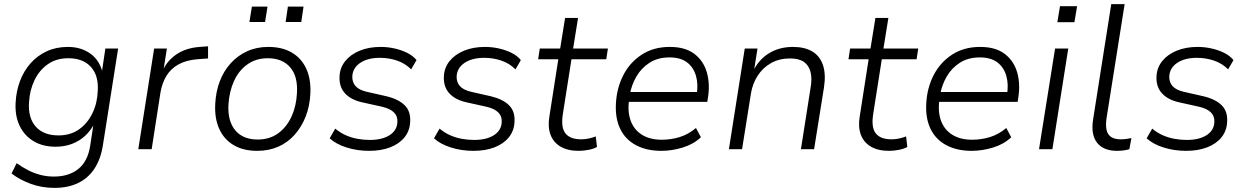

<svg xmlns="http://www.w3.org/2000/svg" viewBox="-20 -725 6060 933"><path d="M245 188Q182 188 128.5 168Q75 148 36 118L61 68Q89 88 117.5 102.5Q146 117 177 125Q208 133 242 133Q314 133 360 96.5Q406 60 418 -15L435 -127L439 -126Q421 -90 393 -64.5Q365 -39 329 -25.5Q293 -12 250 -12Q188 -12 143 -39Q98 -66 75 -114.5Q52 -163 56 -228Q59 -283 77.5 -332Q96 -381 129 -418Q162 -455 207.5 -476Q253 -497 310 -497Q372 -497 417 -466Q462 -435 478 -375H475L492 -489H554L480 -19Q469 50 438 96Q407 142 358.5 165Q310 188 245 188ZM264 -67Q322 -67 363.5 -96Q405 -125 429 -174.5Q453 -224 455 -283Q460 -357 422 -399.5Q384 -442 312 -442Q254 -442 212.5 -413Q171 -384 147.5 -335Q124 -286 121 -227Q116 -152 154 -109.5Q192 -67 264 -67Z M652 0 729 -489H791L773 -376H768Q789 -427 835.5 -459.5Q882 -492 950 -497L991 -500V-441L937 -437Q882 -432 845.5 -411Q809 -390 788.5 -356Q768 -322 760 -277L717 0Z M1230 8Q1162 8 1115 -20Q1068 -48 1045 -99.5Q1022 -151 1026 -221Q1029 -280 1048 -330Q1067 -380 1101 -417.5Q1135 -455 1181 -476Q1227 -497 1284 -497Q1352 -497 1399 -469Q1446 -441 1469 -389.5Q1492 -338 1488 -268Q1485 -209 1465.5 -159Q1446 -109 1412.5 -71Q1379 -33 1333 -12.5Q1287 8 1230 8ZM1232 -47Q1290 -47 1331.5 -77Q1373 -107 1396.5 -158.5Q1420 -210 1423 -273Q1428 -354 1390 -398Q1352 -442 1281 -442Q1224 -442 1182 -412Q1140 -382 1117 -331Q1094 -280 1090 -216Q1086 -136 1123.5 -91.5Q1161 -47 1232 -47ZM1368 -618 1379 -693H1455L1444 -618ZM1192 -618 1204 -693H1280L1268 -618Z M1774 8Q1715 8 1663.5 -8.5Q1612 -25 1582 -53L1609 -100Q1633 -80 1660 -68Q1687 -56 1716.5 -50.5Q1746 -45 1777 -45Q1837 -45 1873 -68Q1909 -91 1911 -131Q1913 -160 1894.5 -178.5Q1876 -197 1838 -206L1739 -228Q1685 -240 1656 -272Q1627 -304 1630 -355Q1632 -396 1657.5 -428Q1683 -460 1727.5 -478.5Q1772 -497 1830 -497Q1864 -497 1897.5 -489.5Q1931 -482 1959 -468Q1987 -454 2004 -433L1978 -388Q1949 -417 1909.5 -430.5Q1870 -444 1826 -444Q1767 -444 1730.5 -419.5Q1694 -395 1692 -354Q1691 -326 1707.5 -307Q1724 -288 1762 -279L1859 -257Q1917 -243 1947 -213Q1977 -183 1973 -131Q1971 -89 1945.5 -57.5Q1920 -26 1876 -9Q1832 8 1774 8Z M2281 8Q2222 8 2170.5 -8.5Q2119 -25 2089 -53L2116 -100Q2140 -80 2167 -68Q2194 -56 2223.5 -50.5Q2253 -45 2284 -45Q2344 -45 2380 -68Q2416 -91 2418 -131Q2420 -160 2401.5 -178.5Q2383 -197 2345 -206L2246 -228Q2192 -240 2163 -272Q2134 -304 2137 -355Q2139 -396 2164.5 -428Q2190 -460 2234.5 -478.5Q2279 -497 2337 -497Q2371 -497 2404.5 -489.5Q2438 -482 2466 -468Q2494 -454 2511 -433L2485 -388Q2456 -417 2416.5 -430.5Q2377 -444 2333 -444Q2274 -444 2237.5 -419.5Q2201 -395 2199 -354Q2198 -326 2214.5 -307Q2231 -288 2269 -279L2366 -257Q2424 -243 2454 -213Q2484 -183 2480 -131Q2478 -89 2452.5 -57.5Q2427 -26 2383 -9Q2339 8 2281 8Z M2792 8Q2739 8 2704 -12.5Q2669 -33 2655 -71Q2641 -109 2650 -161L2693 -437H2595L2603 -489H2702L2726 -638H2789L2765 -489H2934L2926 -437H2757L2715 -170Q2705 -105 2728 -76.5Q2751 -48 2804 -48Q2824 -48 2841.5 -52Q2859 -56 2875 -62L2881 -11Q2866 -2 2841 3Q2816 8 2792 8Z M3194 8Q3122 8 3070.5 -19.5Q3019 -47 2994 -98.5Q2969 -150 2973 -222Q2977 -298 3009 -360Q3041 -422 3098.5 -459.5Q3156 -497 3235 -497Q3310 -497 3354.5 -463Q3399 -429 3415 -372.5Q3431 -316 3420 -249L3417 -230H3018L3026 -278H3387L3365 -262Q3374 -315 3362 -356.5Q3350 -398 3318.5 -422Q3287 -446 3233 -446Q3177 -446 3137 -420.5Q3097 -395 3073 -354Q3049 -313 3041 -267L3038 -247Q3028 -186 3044 -140.5Q3060 -95 3099 -70.5Q3138 -46 3196 -46Q3241 -46 3283 -59Q3325 -72 3362 -103L3386 -58Q3350 -24 3297.5 -8Q3245 8 3194 8Z M3522 0 3599 -489H3661L3643 -376H3638Q3666 -435 3716.5 -466Q3767 -497 3833 -497Q3890 -497 3927 -475Q3964 -453 3979 -409Q3994 -365 3984 -300L3936 0H3872L3919 -299Q3927 -344 3918.5 -376Q3910 -408 3886 -424.5Q3862 -441 3819 -441Q3767 -441 3727 -418.5Q3687 -396 3662 -357.5Q3637 -319 3629 -270L3586 0Z M4300 8Q4247 8 4212 -12.5Q4177 -33 4163 -71Q4149 -109 4158 -161L4201 -437H4103L4111 -489H4210L4234 -638H4297L4273 -489H4442L4434 -437H4265L4223 -170Q4213 -105 4236 -76.5Q4259 -48 4312 -48Q4332 -48 4349.5 -52Q4367 -56 4383 -62L4389 -11Q4374 -2 4349 3Q4324 8 4300 8Z M4702 8Q4630 8 4578.5 -19.5Q4527 -47 4502 -98.5Q4477 -150 4481 -222Q4485 -298 4517 -360Q4549 -422 4606.5 -459.5Q4664 -497 4743 -497Q4818 -497 4862.5 -463Q4907 -429 4923 -372.5Q4939 -316 4928 -249L4925 -230H4526L4534 -278H4895L4873 -262Q4882 -315 4870 -356.5Q4858 -398 4826.5 -422Q4795 -446 4741 -446Q4685 -446 4645 -420.5Q4605 -395 4581 -354Q4557 -313 4549 -267L4546 -247Q4536 -186 4552 -140.5Q4568 -95 4607 -70.5Q4646 -46 4704 -46Q4749 -46 4791 -59Q4833 -72 4870 -103L4894 -58Q4858 -24 4805.5 -8Q4753 8 4702 8Z M5118 -617 5131 -695H5214L5201 -617ZM5029 0 5107 -489H5171L5094 0Z M5408 8Q5342 8 5311 -31.5Q5280 -71 5292 -146L5380 -705H5445L5357 -150Q5352 -115 5357.5 -92.5Q5363 -70 5380 -59Q5397 -48 5425 -48Q5438 -48 5451 -49.5Q5464 -51 5478 -54L5468 0Q5455 4 5439.5 6Q5424 8 5408 8Z M5744 8Q5685 8 5633.5 -8.5Q5582 -25 5552 -53L5579 -100Q5603 -80 5630 -68Q5657 -56 5686.5 -50.5Q5716 -45 5747 -45Q5807 -45 5843 -68Q5879 -91 5881 -131Q5883 -160 5864.5 -178.5Q5846 -197 5808 -206L5709 -228Q5655 -240 5626 -272Q5597 -304 5600 -355Q5602 -396 5627.5 -428Q5653 -460 5697.5 -478.5Q5742 -497 5800 -497Q5834 -497 5867.5 -489.5Q5901 -482 5929 -468Q5957 -454 5974 -433L5948 -388Q5919 -417 5879.5 -430.5Q5840 -444 5796 -444Q5737 -444 5700.5 -419.5Q5664 -395 5662 -354Q5661 -326 5677.5 -307Q5694 -288 5732 -279L5829 -257Q5887 -243 5917 -213Q5947 -183 5943 -131Q5941 -89 5915.5 -57.5Q5890 -26 5846 -9Q5802 8 5744 8Z"/></svg>

Font: Nunito Sans 10pt Light
Style: Italic
Weight: 300
Italic angle: -9°
Designer: Vernon Adams
Foundry: Vernon Adams
Version: Version 3.101;gftools[0.9.27]